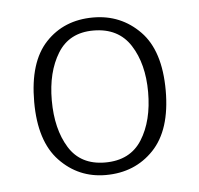

<svg xmlns="http://www.w3.org/2000/svg" viewBox="-36 -757 429 413"><g transform="rotate(-5 178.5 -550.0)"><path d="M177 -380Q118 -380 77.5 -422.5Q37 -465 37 -550Q37 -636 76.5 -678Q116 -720 179 -720Q239 -720 280 -678Q321 -636 321 -550Q321 -465 280.5 -422.5Q240 -380 177 -380ZM178 -407Q232 -407 257.5 -447.5Q283 -488 283 -550Q283 -611 257 -651.5Q231 -692 177 -692Q125 -692 100 -651.5Q75 -611 75 -550Q75 -488 100 -447.5Q125 -407 178 -407Z"/></g></svg>

Font: Noto Serif Armenian ExtraLight
Style: Regular
Weight: 250
Version: Version 2.007